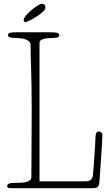

<svg xmlns="http://www.w3.org/2000/svg" viewBox="-20 -991 582 1011"><path d="M219 -949Q219 -941 205 -928.5Q191 -916 173 -904Q155 -892 137.5 -883.5Q120 -875 113 -875Q105 -875 105 -886Q105 -895 117 -909.5Q129 -924 145 -937.5Q161 -951 177 -961Q193 -971 200 -971Q208 -971 213.5 -967Q219 -963 219 -949ZM53 -28Q69 -28 85.5 -28.5Q102 -29 115 -32Q128 -35 136.5 -41Q145 -47 145 -58Q145 -70 145.5 -110Q146 -150 146 -202Q146 -254 146.5 -311.5Q147 -369 147 -416Q147 -483 146 -533Q145 -583 144 -622Q143 -661 142 -692.5Q141 -724 141 -754Q141 -767 132 -774Q123 -781 110.5 -785Q98 -789 83.5 -790Q69 -791 59 -791Q48 -791 35 -793.5Q22 -796 22 -806Q22 -817 36 -819Q50 -821 59 -821H241Q273 -821 282.5 -817.5Q292 -814 292 -806Q292 -795 279.5 -793Q267 -791 255 -791Q250 -791 239 -790.5Q228 -790 217 -788Q206 -786 197 -780.5Q188 -775 188 -766V-36H429Q446 -36 456.5 -43Q467 -50 469 -67Q470 -73 472 -98.5Q474 -124 476 -154Q478 -184 480 -211.5Q482 -239 482 -249Q482 -272 485 -285.5Q488 -299 500 -299Q505 -299 512 -294.5Q519 -290 519 -279Q519 -261 517 -229.5Q515 -198 512.5 -162Q510 -126 507.5 -90.5Q505 -55 503 -29Q501 -12 493 -6Q485 0 470 0H42Q25 0 21.5 -3Q18 -6 18 -11Q18 -28 53 -28Z"/></svg>

Font: Life Savers
Style: Regular
Weight: 400
Designer: Pablo Impallari, Rodrigo Fuenzalida, Brenda Gallo
Foundry: Pablo Impallari, Rodrigo Fuenzalida, Brenda Gallo
Version: Version 3.001; ttfautohint (v0.95) -l 8 -r 50 -G 200 -x 14 -